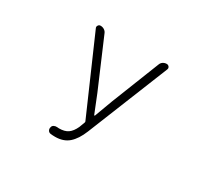

<svg xmlns="http://www.w3.org/2000/svg" viewBox="-146 -957 1291 1196"><g transform="rotate(30 500.0 -358.5)"><path d="M364.3 12.7Q344.7 12.7 331.1 10.7Q318.4 8.8 312.5 -2Q306.6 -12.7 310.5 -25.4Q312.5 -36.1 322.8 -41.5Q333 -46.9 345.7 -45.9Q352.5 -44.9 359.4 -44.9Q399.4 -44.9 423.3 -61.5Q447.3 -78.1 464.8 -116.2L480.5 -158.2Q481.4 -162.1 479.5 -166L246.1 -700.2Q244.1 -704.1 244.1 -709Q244.1 -713.9 248 -719.7Q253.9 -728.5 264.6 -728.5Q279.3 -728.5 291.5 -720.7Q303.7 -712.9 308.6 -700.2L456.1 -355.5L507.8 -226.6Q508.8 -224.6 510.7 -224.6Q512.7 -224.6 513.7 -226.6L561.5 -355.5L697.3 -699.2Q702.1 -712.9 713.9 -720.7Q725.6 -728.5 740.2 -728.5Q751 -728.5 757.8 -719.7Q761.7 -713.9 761.7 -708Q761.7 -704.1 759.8 -700.2L525.4 -118.2Q499 -52.7 461.4 -20Q423.8 12.7 364.3 12.7Z"/></g></svg>

Font: Gen Jyuu Gothic L Monospace Light
Style: Regular
Weight: 300
Designer: [Source Han Sans]
Ryoko NISHIZUKA  (kana & ideographs); Paul D. Hunt (Latin, Greek & Cyrillic); Wenlong ZHANG  (bopomofo
Version: Version 1.002.20150607